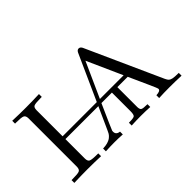

<svg xmlns="http://www.w3.org/2000/svg" viewBox="-89 -1105 1493 1493"><g transform="rotate(-45 658.0 -358.0)"><path d="M61 0V-30.8H74.2Q129.4 -30.8 146.2 -37.8Q163.1 -44.9 164.1 -73.2V-609.9Q163.1 -636.7 146.5 -644.3Q129.9 -651.9 73.2 -651.9H61V-683.1Q134.3 -680.2 208.3 -680.2Q282.2 -680.2 355 -683.1V-651.9H345.2Q285.2 -651.9 269 -644.5Q252.9 -637.2 252.9 -606.9V-320.8H628.9L797.9 -695.8Q807.6 -715.8 823.7 -715.8Q839.8 -715.8 850.1 -696.8L1130.9 -74.2Q1139.6 -55.2 1148.4 -47.1Q1157.2 -39.1 1176 -34.9Q1194.8 -30.8 1234.9 -30.8H1240.2V0Q1176.3 -2.9 1109.9 -2.9Q1045.9 -2.9 994.1 0V-30.8Q1041 -32.7 1041 -54.2Q1041 -63 1009.8 -130.9Q964.8 -231 938 -290H824.2V-68.8Q825.2 -43.9 837.2 -37.4Q849.1 -30.8 891.1 -30.8H896V0Q845.2 -2.9 794.2 -2.9Q743.2 -2.9 691.9 0V-30.8H693.8Q742.7 -30.8 753.4 -39.3Q764.2 -47.9 764.2 -85.9V-290H648.9Q558.1 -86.9 556.2 -79.1Q555.2 -75.2 555.2 -68.8Q555.2 -34.7 594.2 -30.8V0Q550.3 -2.9 505.9 -2.9Q456.1 -2.9 408.2 0V-30.8Q422.4 -30.8 435.3 -33Q448.2 -35.2 458 -37.6Q467.8 -40 476.8 -44.4Q485.8 -48.8 491.9 -52.5Q498 -56.2 503.9 -62.5Q509.8 -68.8 513.4 -72.5Q517.1 -76.2 521 -83.5Q524.9 -90.8 525.9 -93.5Q526.9 -96.2 530.5 -103Q534.2 -109.9 534.2 -110.8L615.2 -290H252.9V-76.2Q252.9 -46.4 269.5 -38.6Q286.1 -30.8 347.2 -30.8H355V0Q281.7 -2.9 208 -2.9Q134.3 -2.9 61 0ZM663.1 -320.8H923.8L793.9 -610.8Z"/></g></svg>

Font: CMU Serif Upright Italic
Style: UprightItalic
Weight: 500
Version: Version 0.7.0